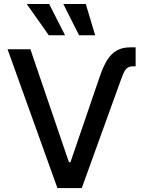

<svg xmlns="http://www.w3.org/2000/svg" viewBox="-20 -958 729 978"><path d="M642.6 -716.8H670.9V-620.1H657.2Q640.1 -620.1 629.9 -612.8Q619.6 -605.5 612.8 -592.3Q606 -579.1 596.7 -553.7L396.5 0H272.5L18.6 -707H134.8L331.1 -131.8H338.9L487.3 -565.4Q504.9 -617.7 524.9 -650.4Q544.9 -683.1 573.5 -700Q602.1 -716.8 642.6 -716.8ZM116.2 -937.5H230.5L311.5 -778.3H228.5ZM302.7 -937.5H417L464.8 -778.3H382.8Z"/></svg>

Font: Pretendard JP Medium
Style: Regular
Weight: 500
Designer: Base glyphs from Inter by Rasmus Andersson; Hangeul glyphs from Noto Sans CJK(Source Han Sans) by Jang Soo-young and Kan
Foundry: Kil Hyung-jin
Version: Version 1.309